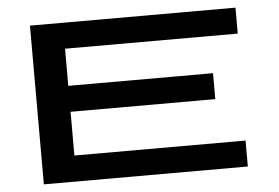

<svg xmlns="http://www.w3.org/2000/svg" viewBox="-47 -688 1094 752"><g transform="rotate(-5 500.0 -312.0)"><path d="M96 0H898V-102H225V-274H794V-376H225V-522H904V-624H96Z"/></g></svg>

Font: Inconsolata UltraExpanded
Style: Bold
Weight: 700
Width: 9
Monospace: yes
Designer: Raph Levien, Cyreal, Brenton Simpson
Foundry: Raph Levien, Cyreal, Google
Version: Version 3.100